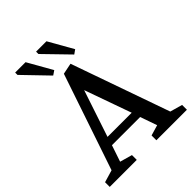

<svg xmlns="http://www.w3.org/2000/svg" viewBox="-226 -925 1045 1045"><g transform="rotate(-45 297.0 -402.0)"><path d="M0 0V-36L71 -57L259 -612L323 -625L523 -57L594 -37V0H359V-37L420 -55L386 -152H169L137 -57L208 -37V0ZM184 -201H370L274 -471ZM373 -646 237 -786V-804H317L397 -663ZM211 -646 76 -786V-804H156L236 -663Z"/></g></svg>

Font: Manuale Medium
Style: Regular
Weight: 500
Designer: Eduardo Tunni / Pablo Cosgaya
Foundry: Eduardo Tunni / Pablo Cosgaya
Version: Version 1.002